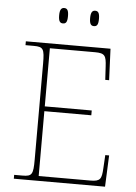

<svg xmlns="http://www.w3.org/2000/svg" viewBox="-60 -948 705 994"><g transform="rotate(5 292.5 -451.5)"><path d="M394 -823C409 -823 417 -831 417 -863C417 -894 409 -903 394 -903C380 -903 371 -894 371 -863C371 -831 380 -823 394 -823ZM233 -823C248 -823 256 -831 256 -863C256 -894 248 -903 233 -903C219 -903 210 -894 210 -863C210 -831 219 -823 233 -823ZM50 0H524L531 -163H511L507 -94C504 -39 498 -25 446 -25H177V-362H421V-387H177V-689H412C464 -689 470 -675 473 -620L477 -551H497L490 -714H50V-694H93C143 -694 149 -683 149 -606V-108C149 -31 143 -20 93 -20H50Z"/></g></svg>

Font: Noto Serif Malayalam Thin
Style: Regular
Weight: 100
Designer: Indian type Foundry, Jelle Bosma, Monotype Design Team
Foundry: Monotype Imaging Inc.
Version: Version 2.104